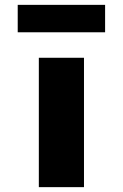

<svg xmlns="http://www.w3.org/2000/svg" viewBox="-20 -771 505 791"><path d="M140 0V-533H326V0ZM53 -638V-751H413V-638Z"/></svg>

Font: Lexend Giga ExtraBold
Style: Regular
Weight: 800
Designer: Bonnie Shaver-Troup, Thomas Jockin
Foundry: Lexend
Version: Version 1.007